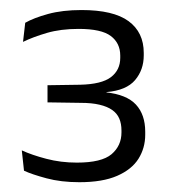

<svg xmlns="http://www.w3.org/2000/svg" viewBox="-20 -728 348 392"><path d="M142 -356Q104.5 -356 74.8 -364Q45 -372 29 -379.5L24.5 -421Q45 -411.5 74.5 -403.8Q104 -396 137 -396Q187.5 -396 207.8 -413.2Q228 -430.5 228 -457.5V-461.5Q228 -475.5 223.5 -486Q219 -496.5 209 -503.5Q199 -510.5 183.2 -514.2Q167.5 -518 144.5 -518L77 -519V-554L143.5 -555Q187.5 -556 206.5 -570.5Q225.5 -585 225.5 -610V-614.5Q225.5 -640 206.2 -654.5Q187 -669 140.5 -669Q104 -669 75.8 -660.8Q47.5 -652.5 27 -642.5L31.5 -681.5Q49 -691.5 78.2 -699.5Q107.5 -707.5 146.5 -707.5Q211.5 -707.5 242.5 -684.8Q273.5 -662 273.5 -620V-615Q273.5 -585.5 255.8 -564.5Q238 -543.5 197.5 -540L196 -536V-539.5Q238.5 -535 257.5 -514.5Q276.5 -494 276.5 -459V-453Q276.5 -426 262.8 -404Q249 -382 219.2 -369Q189.5 -356 142 -356Z"/></svg>

Font: Anek Devanagari Medium Light
Style: Regular
Weight: 300
Version: Version 1.003